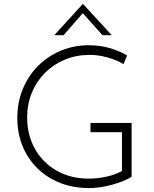

<svg xmlns="http://www.w3.org/2000/svg" viewBox="-20 -948 781 976"><path d="M649 -50Q625 -34 588.5 -21Q552 -8 511.5 0Q471 8 434 8Q350 8 282.5 -19.5Q215 -47 167 -95.5Q119 -144 93.5 -208.5Q68 -273 68 -348Q68 -429 96.5 -497Q125 -565 175 -614.5Q225 -664 291 -691Q357 -718 431 -718Q487 -718 536.5 -704Q586 -690 626 -666L608 -622Q573 -643 526.5 -656Q480 -669 436 -669Q368 -669 310 -645Q252 -621 209 -578Q166 -535 142 -477Q118 -419 118 -351Q118 -263 157 -192.5Q196 -122 267 -81Q338 -40 433 -40Q475 -40 521 -50Q567 -60 600 -79V-276H440V-323H649ZM501 -769 401 -881 303 -769H256L401 -928H402L548 -769Z"/></svg>

Font: Synthetic Light
Style: Regular
Weight: 300
Designer: Santiago Orozco
Foundry: Typemade
Version: Version 2.000; ttfautohint (v1.8.4.7-5d5b)